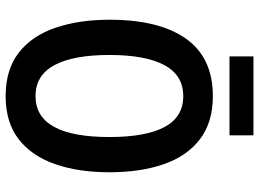

<svg xmlns="http://www.w3.org/2000/svg" viewBox="-139 -770 919 681"><g transform="rotate(90 320.5 -429.5)"><path d="M591 -358Q591 -248 562 -165Q533 -82 473.5 -36Q414 10 321 10Q227 10 167 -36.5Q107 -83 78.5 -166.5Q50 -250 50 -359Q50 -535 117.5 -630Q185 -725 321 -725Q414 -725 474 -679Q534 -633 562.5 -550.5Q591 -468 591 -358ZM175 -358Q175 -230 211 -163Q247 -96 321 -96Q466 -96 466 -358Q466 -487 430.5 -553.5Q395 -620 321 -620Q247 -620 211 -553Q175 -486 175 -358ZM460 -869V-784H180V-869Z"/></g></svg>

Font: Noto Sans Devanagari Condensed SemiBold
Style: Regular
Weight: 600
Width: 3
Designer: Jelle Bosma - Monotype Design Team
Foundry: Monotype Imaging Inc.
Version: Version 2.004; ttfautohint (v1.8.4.7-5d5b)